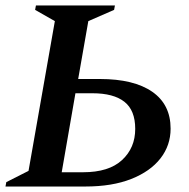

<svg xmlns="http://www.w3.org/2000/svg" viewBox="-27 -680 688 700"><path d="M104 -660H392L389 -644L295 -603L258 -392H337Q461 -392 528 -345.5Q595 -299 595 -211Q595 -150 558 -102.5Q521 -55 451.5 -27.5Q382 0 284 0H-7L-4 -16L77 -57L173 -603L101 -644ZM198 -52H276Q370 -52 418 -96.5Q466 -141 466 -210Q466 -278 426.5 -309Q387 -340 310 -340H248Z"/></svg>

Font: Spectral SC SemiBold
Style: Italic
Weight: 600
Italic angle: -10°
Designer: Jean-Baptiste Levee
Foundry: Production Type
Version: Version 2.001